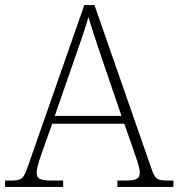

<svg xmlns="http://www.w3.org/2000/svg" viewBox="-23 -734 701 754"><path d="M-3 0H225V-25H178C130 -25 121 -35 121 -57C121 -78 139 -127 145 -144L182 -248H465L502 -143C508 -125 526 -77 526 -57C526 -35 517 -25 470 -25H438V0H658V-25H638C593 -25 586 -30 571 -74L348 -714H308L86 -79C69 -31 63 -25 18 -25H-3ZM192 -279 271 -506C288 -555 316 -633 324 -668C337 -624 361 -551 380 -496L454 -279Z"/></svg>

Font: Noto Serif Georgian ExtraLight
Style: Regular
Weight: 200
Designer: Monotype Design Team, Akaki Razmadze
Foundry: Google LLC
Version: Version 2.003